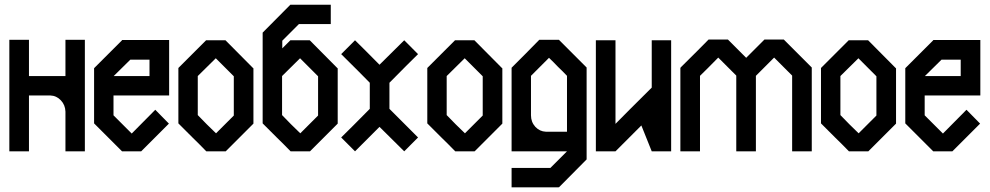

<svg xmlns="http://www.w3.org/2000/svg" viewBox="-20 -640 4186 812"><path d="M256.8 -318.4V-471.7H338.9V0H256.8V-168Q255.9 -196.3 237.3 -215.8Q218.8 -235.4 192.4 -236.3H102.5V0H19.5V-471.7H102.5V-318.4Z M695.3 -236.3H460V-152.3L537.1 -75.2Q570.3 -108.4 636.7 -175.8Q655.3 -156.2 694.3 -117.2L635.7 -58.6L577.1 0H496.1L436.5 -59.6L377.9 -118.2V-351.6L496.1 -469.7V-470.7H695.3ZM612.3 -387.7H531.2Q507.8 -365.2 460.9 -318.4H612.3Z M1051.8 -117.2 993.2 -58.6 934.6 0H852.5Q823.2 -30.3 793 -59.6L734.4 -118.2V-352.5L793 -411.1L851.6 -469.7H933.6Q972.7 -429.7 1050.8 -351.6H1051.8ZM968.8 -151.4V-317.4L892.6 -393.6Q867.2 -368.2 816.4 -318.4V-153.3L854.5 -114.3L893.6 -76.2Z M1210.9 -114.3 1172.9 -153.3V-318.4Q1223.6 -368.2 1249 -393.6L1325.2 -317.4V-151.4L1250 -76.2ZM1090.8 -118.2 1149.4 -59.6Q1179.7 -30.3 1209 0H1291L1349.6 -58.6L1408.2 -117.2V-351.6H1407.2Q1330.1 -428.7 1290 -469.7H1208L1173.8 -435.5V-467.8L1244.1 -538.1H1378.9V-620.1H1208Q1129.9 -541 1090.8 -502Z M1748 -58.6 1689.5 0Q1654.3 -34.2 1585 -103.5L1481.4 0L1422.9 -58.6Q1463.9 -98.6 1543.9 -179.7V-290Q1503.9 -331.1 1422.9 -411.1L1481.4 -469.7Q1516.6 -435.5 1585 -366.2Q1620.1 -400.4 1689.5 -469.7L1748 -411.1Q1707 -371.1 1627 -290V-179.7Z M2104.5 -117.2 2045.9 -58.6 1987.3 0H1905.3Q1876 -30.3 1845.7 -59.6L1787.1 -118.2V-352.5L1845.7 -411.1L1904.3 -469.7H1986.3Q2025.4 -429.7 2103.5 -351.6H2104.5ZM2021.5 -151.4V-317.4L1945.3 -393.6Q1919.9 -368.2 1869.1 -318.4V-153.3L1907.2 -114.3L1946.3 -76.2Z M2460.9 34.2Q2421.9 73.2 2343.8 152.3L2341.8 151.4V152.3H2143.6V70.3H2307.6L2377.9 0H2143.6V-353.5L2202.1 -412.1L2260.7 -471.7H2343.8L2402.3 -413.1L2460.9 -354.5ZM2225.6 -319.3V-152.3Q2225.6 -124 2244.1 -103.5Q2262.7 -84 2288.1 -83H2377.9V-319.3Q2359.4 -338.9 2339.8 -357.4Q2321.3 -377 2301.8 -395.5Z M2818.4 0H2736.3Q2721.7 -37.1 2692.4 -109.4Q2655.3 -73.2 2583 0H2500V-469.7H2583V-116.2Q2633.8 -168 2736.3 -269.5V-469.7H2818.4Z M3413.1 -354.5V0H3330.1V-320.3L3253.9 -396.5L3176.8 -319.3V0H3093.8V-320.3L3017.6 -396.5Q2966.8 -344.7 2940.4 -319.3V0H2857.4V-352.5H2858.4Q2858.4 -353.5 2857.4 -353.5Q2937.5 -432.6 2976.6 -472.7H3058.6L3135.7 -395.5L3212.9 -472.7H3294.9Z M3769.5 -117.2 3710.9 -58.6 3652.3 0H3570.3Q3541 -30.3 3510.7 -59.6L3452.1 -118.2V-352.5L3510.7 -411.1L3569.3 -469.7H3651.4Q3690.4 -429.7 3768.6 -351.6H3769.5ZM3686.5 -151.4V-317.4L3610.4 -393.6Q3585 -368.2 3534.2 -318.4V-153.3L3572.3 -114.3L3611.3 -76.2Z M4126 -236.3H3890.6V-152.3L3967.8 -75.2Q4001 -108.4 4067.4 -175.8Q4085.9 -156.2 4125 -117.2L4066.4 -58.6L4007.8 0H3926.8L3867.2 -59.6L3808.6 -118.2V-351.6L3926.8 -469.7V-470.7H4126ZM4043 -387.7H3961.9Q3938.5 -365.2 3891.6 -318.4H4043Z"/></svg>

Font: mr_KirucoupageG
Style: Regular
Weight: 400
Designer: Jan Henkel
Version: Version 1.00 May 25, 2020, initial release